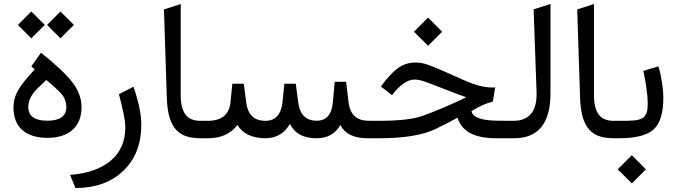

<svg xmlns="http://www.w3.org/2000/svg" viewBox="-20 -697 3412 968"><path d="M218.8 -88.4Q314.5 -88.4 314.5 -157.7Q314.5 -172.9 310.1 -186.3Q305.7 -199.7 299.8 -210Q293.9 -220.2 278.6 -235.6Q263.2 -251 251.7 -261.2Q240.2 -271.5 213.9 -293.5Q177.7 -260.7 161.4 -243.4Q145 -226.1 133.8 -204.1Q122.6 -182.1 122.6 -157.7Q122.6 -88.4 218.8 -88.4ZM186.5 -431.2Q296.9 -343.8 344 -283.2Q391.1 -222.7 391.1 -156.2Q391.1 -83 345.9 -42.5Q300.8 -2 218.8 -2Q138.2 -2 93 -41Q47.9 -80.1 47.9 -156.2Q47.9 -201.7 71.8 -242.7Q95.7 -283.7 155.3 -347.2L137.7 -362.3ZM284.7 -639.2 352.5 -571.3 284.7 -503.9 217.3 -571.3ZM137.7 -639.2 205.6 -571.3 137.7 -503.9 70.3 -571.3Z M360.4 251 333.5 184.6Q462.4 175.3 537.1 114Q611.8 52.7 611.8 -56.2Q611.8 -102.1 579.6 -222.2L652.8 -259.8Q692.4 -147.5 692.4 -66.9Q692.4 76.2 602.5 163.3Q512.7 250.5 360.4 251Z M1000 -87.9Q1008.8 -87.9 1008.8 -52.7V-36.1Q1008.8 0 1000 0H990.2Q942.4 0 909.9 -13.4Q877.4 -26.9 858.4 -54.7Q839.4 -82.5 830.8 -119.9Q822.3 -157.2 820.8 -210.4L806.6 -649.4L891.1 -676.8V-217.3Q891.1 -151.9 914.8 -119.9Q938.5 -87.9 989.7 -87.9Z M1142.1 -182.1 1151.4 -274.9H1209L1221.2 -181.6Q1227.5 -133.8 1251.5 -110.8Q1275.4 -87.9 1318.8 -87.9Q1356 -87.9 1377.7 -111.8Q1399.4 -135.7 1404.3 -182.1L1413.6 -274.9H1471.2L1483.4 -181.2Q1489.7 -134.3 1512.9 -111.3Q1536.1 -88.4 1576.7 -88.4Q1613.3 -88.4 1633.8 -111.8Q1654.3 -135.3 1658.2 -182.1L1667.5 -284.7H1725.1L1737.3 -181.2Q1748.5 -89.8 1835 -88.4L1857.4 -87.9Q1866.2 -87.9 1866.2 -52.7V-36.1Q1866.2 0 1857.4 0H1832Q1730 0 1695.8 -66.9Q1658.7 0 1575.7 0Q1477.1 0 1441.9 -72.3Q1398.9 0 1319.8 0Q1218.3 0 1176.8 -66.9Q1127.4 0 1026.4 0H994.6Q983.4 0 979.7 -8.3Q976.1 -16.6 976.1 -36.1V-52.7Q976.1 -71.8 979.7 -79.8Q983.4 -87.9 994.6 -87.9H1027.3Q1132.8 -87.9 1142.1 -182.1Z M2459 -255.9Q2467.8 -255.9 2476.6 -256.3L2464.8 -184.6Q2412.6 -172.4 2357.4 -136.7Q2364.7 -88.9 2494.1 -88.4L2552.2 -87.9Q2561 -87.9 2561 -52.7V-36.1Q2561 0 2552.2 0H2482.9Q2399.4 0 2351.3 -25.6Q2303.2 -51.3 2286.6 -103.5Q2237.3 -76.2 2175.3 -46.4Q2078.6 0 1892.6 0H1852.1Q1828.6 0 1828.6 -36.1V-52.7Q1828.6 -87.9 1852.1 -87.9H1888.2Q2044.9 -87.9 2113.8 -113.8Q2220.7 -153.3 2330.6 -206.5Q2296.4 -218.3 2202.6 -254.9Q2118.7 -288.1 2098.1 -292.5Q2083.5 -295.9 2070.3 -295.9Q2016.1 -295.9 1956.5 -217.3L1900.4 -260.7Q1942.9 -320.3 1983.2 -351.1Q2023.4 -381.8 2073.7 -381.8Q2089.4 -381.8 2105.2 -379.2Q2121.1 -376.5 2139.9 -369.6Q2158.7 -362.8 2171.1 -357.9Q2183.6 -353 2208 -342Q2232.4 -331.1 2243.7 -326.2Q2255.4 -321.3 2276.6 -311.8Q2297.9 -302.2 2312.5 -295.7Q2327.1 -289.1 2348.1 -280.8Q2369.1 -272.5 2386 -267.6Q2402.8 -262.7 2422.4 -259.3Q2441.9 -255.9 2459 -255.9ZM2138.2 -608.4 2209 -537.1 2138.2 -466.3 2066.9 -537.1Z M2546.9 -87.9H2567.4Q2690.4 -87.9 2685.1 -234.4L2670.4 -649.9L2755.4 -677.2V-227.5Q2755.4 0 2571.8 0H2546.9Q2523.4 0 2523.4 -36.1V-52.7Q2523.4 -87.9 2546.9 -87.9Z M3083.5 -87.9Q3092.3 -87.9 3092.3 -52.7V-36.1Q3092.3 0 3083.5 0H3073.7Q3025.9 0 2993.4 -13.4Q2960.9 -26.9 2941.9 -54.7Q2922.9 -82.5 2914.3 -119.9Q2905.8 -157.2 2904.3 -210.4L2890.1 -649.4L2974.6 -676.8V-217.3Q2974.6 -151.9 2998.3 -119.9Q3022 -87.9 3073.2 -87.9Z M3102.1 0H3079.1Q3067.4 0 3063.5 -8.5Q3059.6 -17.1 3059.6 -36.1V-52.7Q3059.6 -71.8 3063.2 -79.8Q3066.9 -87.9 3078.1 -87.9H3104Q3128.9 -87.9 3142.8 -88.1Q3156.7 -88.4 3173.3 -89.6Q3189.9 -90.8 3198.5 -93.3Q3207 -95.7 3216.8 -100.3Q3226.6 -105 3230.7 -111.1Q3234.9 -117.2 3239 -127Q3243.2 -136.7 3244.4 -148.9Q3245.6 -161.1 3245.6 -177.7Q3245.6 -205.1 3240 -245.6Q3234.4 -286.1 3229 -313L3223.6 -339.8L3299.3 -362.3Q3302.2 -353.5 3306.4 -338.4Q3310.5 -323.2 3317.4 -281.2Q3324.2 -239.3 3324.2 -202.6Q3324.2 -89.4 3275.6 -44.7Q3227.1 0 3102.1 0ZM3165.5 85.4 3236.3 156.7 3165.5 227.5 3094.2 156.7Z"/></svg>

Font: Samim FD
Style: FD
Weight: 400
Foundry: DejaVu fonts team - Redesigned by Saber Rastikerdar
Version: Version 4.0.5